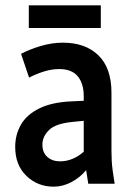

<svg xmlns="http://www.w3.org/2000/svg" viewBox="-20 -689 502 720"><path d="M37 -138Q37 -184 58.5 -221.5Q80 -259 127.5 -282.5Q175 -306 250 -309L294 -311V-328Q294 -376 271.5 -403Q249 -430 202 -430Q173 -430 143.5 -420.5Q114 -411 89 -398L59 -487Q88 -503 131 -516Q174 -529 216 -529Q300 -529 349 -481.5Q398 -434 398 -341V-123Q398 -102 399 -85Q400 -68 403 -46L410 0H311L303 -51Q281 -24 248.5 -6.5Q216 11 181 11Q121 11 79 -29.5Q37 -70 37 -138ZM139 -147Q139 -117 157.5 -100.5Q176 -84 205 -84Q253 -84 294 -120V-236L254 -232Q189 -226 164 -201.5Q139 -177 139 -147ZM88 -584V-669H358V-584Z"/></svg>

Font: Radio Canada Condensed Medium
Style: Regular
Weight: 500
Width: 3
Designer: Charles Daoud, Etienne Aubert Bonn, Alexandre Saumier Demers, Jacques Le Bailly
Foundry: Radio-Canada
Version: Version 2.104; ttfautohint (v1.8.4.7-5d5b);gftools[0.9.28.de